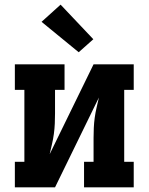

<svg xmlns="http://www.w3.org/2000/svg" viewBox="-20 -807 640 827"><path d="M44 0V-110H85V-420H44V-530H258V-420H217V-318Q217 -296 216 -274Q215 -252 212 -230Q209 -208 204 -186.5Q199 -165 194 -143L383 -530H556V-420H515V-110H556V0H342V-110H383V-212Q383 -234 384 -256Q385 -278 388 -300Q391 -322 396 -343.5Q401 -365 406 -387L217 0ZM319 -582 159 -713 241 -787 382 -638Z"/></svg>

Font: Iosevka Slab XBdEx
Style: Regular
Weight: 800
Width: 7
Monospace: yes
Designer: Belleve Invis
Foundry: Belleve Invis
Version: Version 11.1.0; ttfautohint (v1.8.3)